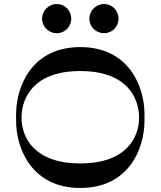

<svg xmlns="http://www.w3.org/2000/svg" viewBox="-20 -934 798 954"><path d="M262 -769C302 -769 334 -801 334 -841C334 -882 302 -914 262 -914C222 -914 189 -881 189 -841C189 -801 222 -769 262 -769ZM497 -769C537 -769 569 -801 569 -841C569 -882 537 -914 497 -914C457 -914 424 -881 424 -841C424 -801 457 -769 497 -769ZM698 -366C698 -506 619 -700 379 -700C139 -700 60 -506 60 -366V-334C60 -194 139 0 379 0C619 0 698 -194 698 -334ZM379 -122C152 -122 87 -249 87 -349C87 -453 152 -581 379 -581C606 -581 671 -453 671 -349C671 -249 606 -122 379 -122Z"/></svg>

Font: Space Cowgirl Medium
Style: Regular
Weight: 600
Designer: Valery Marier
Foundry: Valery Marier
Version: Version 1.000;hotconv 1.0.109;makeotfexe 2.5.65596